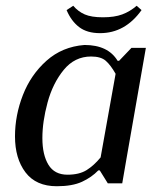

<svg xmlns="http://www.w3.org/2000/svg" viewBox="-20 -636 565 666"><path d="M32 -163Q32 -236 59.5 -306.5Q87 -377 141.5 -425.5Q196 -474 273 -480Q355 -480 388 -425H393L436 -470H486L419 -87L404 0H354L326 -45H321Q298 -21 264.5 -5.5Q231 10 177 10Q105 10 68.5 -38Q32 -86 32 -163ZM329 -90 381 -380Q364 -410 347 -425Q330 -440 296 -440Q239 -440 201 -393.5Q163 -347 145 -280.5Q127 -214 127 -157Q127 -99 148 -64.5Q169 -30 214 -30Q255 -30 280.5 -46Q306 -62 329 -90ZM211 -601 234 -616Q251 -596 274 -586Q297 -576 337 -576Q377 -576 404 -586Q431 -596 454 -616L471 -601Q414 -521 327 -521Q282 -521 254.5 -542Q227 -563 211 -601Z"/></svg>

Font: Philosopher
Style: Italic
Weight: 400
Italic angle: -10°
Designer: Jovanny Lemonad
Foundry: Jovanny Lemonad
Version: Version 2.000